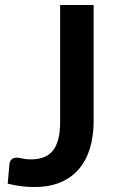

<svg xmlns="http://www.w3.org/2000/svg" viewBox="-20 -743 470 771"><path d="M356 -257Q356 -196 341 -147Q326 -98 296.2 -63.5Q266.5 -29 222 -10.5Q177.5 8 118.5 8Q91.5 8 65.5 4.8Q39.5 1.5 11 -5.5Q12.5 -25.5 14.5 -45.5Q16.5 -65.5 18 -85.5Q19.5 -96.5 26.8 -103.2Q34 -110 47.5 -110Q56 -110 69.8 -106.5Q83.5 -103 104.5 -103Q133 -103 155 -111.2Q177 -119.5 191.8 -137.5Q206.5 -155.5 214 -184.2Q221.5 -213 221.5 -254V-723H356Z"/></svg>

Font: Lato
Style: Bold
Weight: 700
Designer: Lukasz Dziedzic with Adam Twardoch and Botio Nikoltchev
Foundry: tyPoland Lukasz Dziedzic
Version: Version 2.010; 2014-09-01; http://www.latofonts.com/; ttfaut